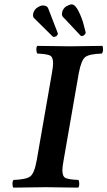

<svg xmlns="http://www.w3.org/2000/svg" viewBox="-20 -857 492 879"><path d="M271 -122.1Q265.6 -93.3 265.6 -77.1Q265.6 -49.3 280 -42.2Q294.4 -35.2 338.9 -33.2Q342.8 -28.3 342.8 -15.1Q342.8 -2 337.9 2Q237.8 0 188 0Q139.2 0 41 2Q37.1 -2.9 37.1 -15.9Q37.1 -28.8 42 -33.2Q99.1 -35.2 118.2 -49.1Q137.2 -63 147.9 -122.1L217.8 -522.9Q222.7 -549.8 223.1 -566.9Q223.1 -595.7 209 -602.8Q194.8 -609.9 150.9 -611.8Q147 -616.7 146.5 -629.4Q146 -642.1 150.9 -647Q251 -645 300.8 -645Q349.6 -645 448.2 -647Q452.1 -643.1 451.7 -629.6Q451.2 -616.2 445.8 -611.8Q388.7 -609.9 370.4 -595.9Q352.1 -582 340.8 -522.9ZM149.9 -821.8Q165 -831.5 174.8 -832Q194.8 -832 200.2 -819.8L244.1 -706.1L244.6 -705.1Q245.1 -704.1 245.1 -703.1Q245.1 -698.2 237.8 -690.9Q229 -688 228 -688Q223.1 -688 221.2 -689.9L136.2 -773.9Q131.3 -778.8 130.9 -787.1Q130.9 -788.1 131.3 -790.5Q131.8 -793 131.8 -793.9Q135.7 -812 149.9 -821.8ZM283.2 -828.1Q299.3 -836.9 308.1 -836.9Q324.2 -836.9 340.1 -804.9Q356 -772.9 363.8 -741.2L372.1 -709V-706.1Q370.1 -700.2 363.8 -694.8Q357.9 -691.9 356 -691.9Q351.1 -691.9 349.1 -693.8L268.1 -779.8Q262.2 -785.6 264.2 -798.8Q267.1 -816.9 283.2 -828.1Z"/></svg>

Font: Linux Libertine O
Style: Semibold Italic
Weight: 600
Italic angle: -11.5°
Designer: Philipp H. Poll
Foundry: Philipp H. Poll
Version: Version 5.1.2